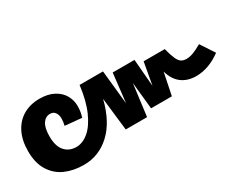

<svg xmlns="http://www.w3.org/2000/svg" viewBox="-61 -1015 1888 1464"><g transform="rotate(-30 883.5 -283.5)"><path d="M1657 -217Q1549 -138 1439 -138Q1363 -138 1311.5 -177Q1260 -216 1239 -293L1199 -98H1016L992 -335L956 -55H768L735 -343Q691 -165 591 -72.5Q491 20 359 20Q269 20 197.5 -11Q126 -42 83 -110Q40 -178 40 -283Q40 -378 74.5 -446.5Q109 -515 171 -551Q233 -587 315 -587Q390 -587 441 -559Q492 -531 516 -487Q540 -443 540 -394Q540 -344 525 -298L378 -312Q386 -342 386 -374Q386 -403 371.5 -425Q357 -447 326 -447Q287 -447 262.5 -410.5Q238 -374 238 -299Q238 -213 276 -170Q314 -127 377 -127Q432 -127 484.5 -170.5Q537 -214 577 -304Q617 -394 633 -525H839L870 -226L899 -481H1091L1111 -241L1146 -437H1332Q1348 -375 1362 -344Q1376 -313 1393.5 -301Q1411 -289 1439 -289Q1469 -289 1501.5 -301.5Q1534 -314 1577 -339Z"/></g></svg>

Font: FiraGO Heavy
Style: Regular
Weight: 900
Designer: bBox Type
Foundry: bBox Type GmbH
Version: Version 1.001